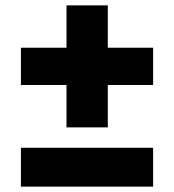

<svg xmlns="http://www.w3.org/2000/svg" viewBox="-20 -696 649 716"><path d="M551 -518V-379H382V-221H228V-379H58V-518H228V-676H382V-518ZM58 -145H551V0H58Z"/></svg>

Font: CMG Sans ExtraBold
Style: Regular
Weight: 800
Designer: Julieta Ulanovsky
Foundry: Julieta Ulanovsky
Version: Version 7.200